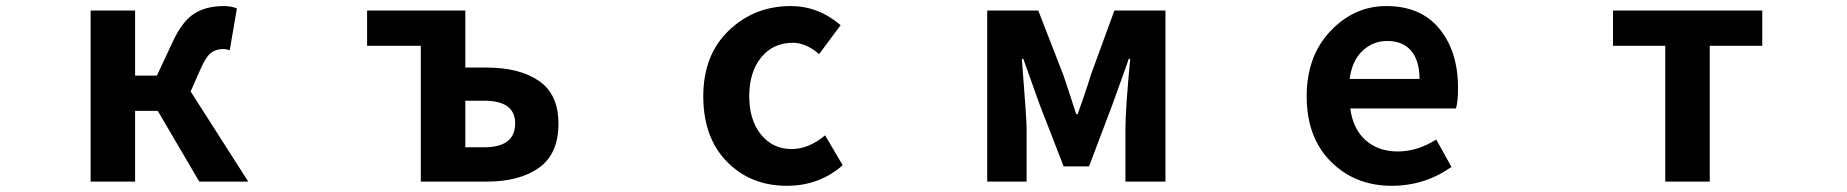

<svg xmlns="http://www.w3.org/2000/svg" viewBox="-20 -594 6040 628"><path d="M603.5 -294.9 792 0H631.8L496.1 -231.4H421.9V0H276.4V-559.6H421.9V-346.7H493.2L543.9 -455.1Q575.2 -523.4 614.3 -548.8Q653.3 -574.2 712.9 -574.2Q736.3 -574.2 754.9 -566.4L731.4 -429.7Q719.7 -433.6 710.9 -433.6Q686.5 -433.6 670.4 -421.4Q654.3 -409.2 637.7 -372.1Z M1356.4 0V-444.3H1180.7V-559.6H1502V-373H1571.3Q1679.7 -373 1743.2 -329.1Q1806.6 -285.2 1806.6 -189.5Q1806.6 -90.8 1743.2 -45.4Q1679.7 0 1571.3 0ZM1502 -112.3H1563.5Q1665 -112.3 1665 -190.4Q1665 -264.6 1563.5 -264.6H1502Z M2553.7 13.7Q2434.6 13.7 2357.4 -65.4Q2280.3 -144.5 2280.3 -279.3Q2280.3 -414.1 2363.8 -494.1Q2447.3 -574.2 2566.4 -574.2Q2656.2 -574.2 2729.5 -511.7L2659.2 -417Q2616.2 -454.1 2573.2 -454.1Q2508.8 -454.1 2469.7 -406.2Q2430.7 -358.4 2430.7 -279.3Q2430.7 -201.2 2469.2 -153.8Q2507.8 -106.4 2569.3 -106.4Q2625 -106.4 2678.7 -151.4L2736.3 -53.7Q2660.2 13.7 2553.7 13.7Z M3209 0V-559.6H3376L3458 -348.6Q3464.8 -328.1 3479 -285.6Q3493.2 -243.2 3500 -220.7H3504.9Q3506.8 -225.6 3523.4 -273.4Q3540 -321.3 3547.9 -348.6L3625 -559.6H3792V0H3661.1V-172.9Q3661.1 -237.3 3676.8 -401.4H3671.9Q3663.1 -375 3644 -322.8Q3625 -270.5 3618.2 -251L3542 -49.8H3459L3380.9 -251Q3373 -273.4 3354 -326.2Q3335 -378.9 3327.1 -401.4H3322.3Q3337.9 -204.1 3337.9 -172.9V0Z M4532.2 13.7Q4412.1 13.7 4333 -65.4Q4253.9 -144.5 4253.9 -279.3Q4253.9 -410.2 4331.5 -492.2Q4409.2 -574.2 4514.6 -574.2Q4627 -574.2 4688 -500Q4749 -425.8 4749 -305.7Q4749 -261.7 4742.2 -239.3H4396.5Q4405.3 -171.9 4446.8 -135.3Q4488.3 -98.6 4551.8 -98.6Q4616.2 -98.6 4677.7 -137.7L4727.5 -47.9Q4639.6 13.7 4532.2 13.7ZM4394.5 -335.9H4623Q4623 -394.5 4596.2 -427.2Q4569.3 -460 4516.6 -460Q4470.7 -460 4436.5 -427.7Q4402.3 -395.5 4394.5 -335.9Z M5426.8 0V-444.3H5255.9V-559.6H5744.1V-444.3H5572.3V0Z"/></svg>

Font: GenEi Gothic M Regular
Style: Bold
Weight: 700
Designer: o_tamon (Modified); [Source Han Sans]
Ryoko NISHIZUKA  (kana & ideographs); Paul D. Hunt (Latin, Greek & Cyrillic); Wenl
Version: Version 1.1a;Original Version 1.004